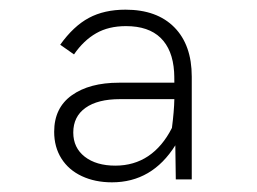

<svg xmlns="http://www.w3.org/2000/svg" viewBox="-20 -724 532 397"><path d="M92 -451.5Q92 -501 128.5 -527Q165 -553 226 -553H340.5Q340.5 -567.5 340 -575.5Q337 -621.5 312 -645.8Q287 -670 240.5 -670Q204.5 -670 178.8 -655.2Q153 -640.5 133 -611.5L104.5 -631.5Q132 -670 163.8 -687Q195.5 -704 239.5 -704Q304.5 -704 340.5 -667.5Q376.5 -631 376.5 -565.5V-353H343.5L342.5 -423.5Q294.5 -347 211.5 -347Q176.5 -347 149.2 -359.8Q122 -372.5 107 -396.2Q92 -420 92 -451.5ZM218.5 -381.5Q257 -381.5 286.5 -401.2Q316 -421 335.5 -459.5Q340 -494 340.5 -519H228Q182 -519 156.8 -501Q131.5 -483 131.5 -450Q131.5 -418.5 155.2 -400Q179 -381.5 218.5 -381.5Z"/></svg>

Font: HK Grotesk Light
Style: Regular
Weight: 300
Designer: Alfredo Marco Pradil
Foundry: Hanken Design Co.
Version: Version 3.001